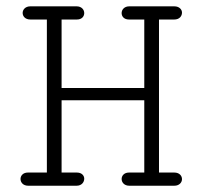

<svg xmlns="http://www.w3.org/2000/svg" viewBox="-20 -592 645 612"><path d="M69.8 0H224.1C240.2 0 248.5 -11.2 248.5 -22.5C248.5 -32.2 240.7 -42 225.1 -42H176.3V-272.5H439.9V-42H391.1C375.5 -42 367.7 -31.7 367.7 -21.5C367.7 -10.7 376 0 392.1 0H535.6C551.8 0 560.1 -10.7 560.1 -21C560.1 -31.7 551.8 -42 535.6 -42H486.8V-529.8H535.6C551.8 -529.8 560.1 -540.5 560.1 -551.8C560.1 -561.5 551.8 -571.8 535.6 -571.8H392.1C376 -571.8 367.7 -561 367.7 -550.3C367.7 -540 375 -529.8 391.1 -529.8H439.9V-311.5H176.3V-529.8H225.1C241.2 -529.8 248.5 -540 248.5 -550.3C248.5 -561 240.2 -571.8 224.1 -571.8H76.7C60.5 -571.8 52.2 -561 52.2 -550.8C52.2 -540 60.5 -529.8 76.7 -529.8H129.4V-42H68.8C53.2 -42 45.4 -31.7 45.4 -21.5C45.4 -10.7 53.7 0 69.8 0Z"/></svg>

Font: Cutive Mono
Style: Regular
Weight: 400
Monospace: yes
Designer: Vernon Adams
Foundry: Vernon Adams
Version: Version 1.002